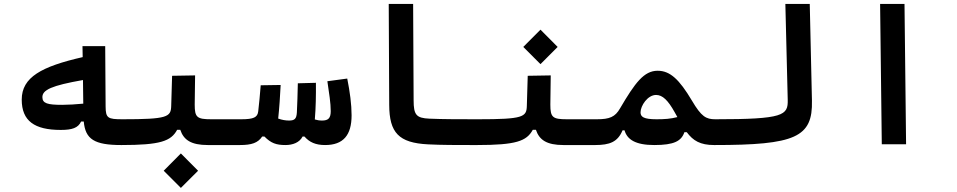

<svg xmlns="http://www.w3.org/2000/svg" viewBox="-20 -713 4728 949"><path d="M280.3 -70.8C336.4 -70.8 366.2 -80.6 380.9 -112.3H394C401.9 -24.4 446.8 3.9 580.1 3.9C613.3 3.9 622.6 -20 622.6 -62C622.6 -104.5 613.3 -123.5 585.9 -123.5C512.7 -123.5 502.4 -128.9 502 -187L500 -484.9H387.7L388.7 -430.7C185.5 -384.3 87.4 -331.5 87.4 -220.7C87.4 -115.2 150.4 -70.8 280.3 -70.8ZM390.1 -317.4 391.6 -200.7C358.4 -197.3 314.9 -194.8 287.6 -194.8C215.3 -194.8 189.5 -201.7 189.5 -232.9C189.5 -268.6 234.4 -290 390.1 -317.4Z M580.1 3.9C772 3.9 825.2 -15.1 855.5 -71.3H871.1C887.7 -21.5 924.3 3.9 1007.3 3.9H1166C1189.5 3.9 1208.5 -16.1 1208.5 -67.9C1208.5 -104.5 1196.8 -123.5 1171.9 -123.5H1024.4C953.6 -123.5 942.4 -132.8 942.4 -195.8L944.3 -340.3L830.6 -338.4L826.2 -189C824.7 -134.8 808.1 -123.5 585.9 -123.5ZM874 215.8 959 130.9 874 45.4 789.1 130.9Z M1166 3.9C1224.1 3.9 1254.9 -6.8 1275.9 -38.1H1287.1C1319.3 -5.4 1345.2 3.9 1391.1 3.9C1426.8 3.9 1460.4 -8.3 1475.6 -38.1H1484.9C1509.8 -9.8 1540 3.9 1586.9 3.9C1676.8 3.9 1717.8 -44.9 1717.8 -143.1C1717.8 -196.8 1709.5 -258.8 1696.3 -324.7L1598.1 -311.5C1606.9 -250.5 1614.7 -204.1 1614.7 -163.6C1614.7 -128.9 1602.5 -117.2 1571.8 -117.2C1558.6 -117.2 1547.4 -119.1 1536.1 -122.6C1536.1 -122.6 1536.1 -123 1536.1 -123C1541 -180.2 1542 -241.7 1541.5 -303.7L1452.1 -301.3C1450.7 -248.5 1449.7 -197.8 1447.3 -156.7C1445.3 -126.5 1437 -117.2 1408.7 -117.2C1391.6 -117.2 1374 -120.1 1355 -127C1360.8 -181.2 1364.3 -236.3 1367.2 -293L1268.6 -291.5C1264.6 -242.7 1260.7 -198.7 1256.3 -162.6C1252.9 -132.8 1233.9 -123.5 1171.9 -123.5Z M2337.9 3.9C2362.8 3.9 2375 -23.4 2375 -59.6C2375 -98.1 2364.7 -123.5 2343.8 -123.5C2256.3 -123.5 2167.5 -123.5 2102.1 -126.5C2037.6 -129.4 2024.4 -145 2024.4 -217.3L2022 -693.4H1901.4L1903.8 -194.3C1904.3 -57.1 1950.7 -6.8 2095.7 0.5C2160.6 3.9 2240.2 3.9 2314 3.9C2321.8 3.9 2330.1 3.9 2337.9 3.9Z M2337.9 3.9C2529.8 3.9 2583 -15.1 2613.3 -71.3H2628.9C2645.5 -21.5 2682.1 3.9 2765.1 3.9H2923.8C2947.3 3.9 2966.3 -16.1 2966.3 -67.9C2966.3 -104.5 2954.6 -123.5 2929.7 -123.5H2782.2C2711.4 -123.5 2700.2 -132.8 2700.2 -195.8L2702.1 -340.3L2588.4 -338.4L2584 -189C2582.5 -134.8 2565.9 -123.5 2343.8 -123.5ZM2651.4 -396 2736.3 -481 2651.4 -566.4 2566.4 -481Z M2920.9 3.9C2994.6 3.9 3033.2 -11.7 3057.1 -68.8H3066.9C3079.6 -23.9 3120.1 3.9 3213.9 3.9C3312 3.9 3347.7 -15.6 3362.8 -59.6H3374.5C3405.8 -17.6 3440.9 3.9 3509.8 3.9C3533.2 3.9 3552.2 -6.3 3552.2 -62C3552.2 -109.4 3540.5 -123.5 3515.6 -123.5C3469.7 -123.5 3446.8 -136.2 3399.9 -215.8C3337.4 -320.8 3292 -363.3 3230.5 -363.3C3163.1 -363.3 3119.1 -304.2 3044.9 -177.7C3020.5 -134.8 2993.2 -123.5 2929.7 -123.5C2906.7 -123.5 2895.5 -83.5 2895.5 -56.2C2895.5 -12.7 2903.3 3.9 2920.9 3.9ZM3328.1 -134.3C3294.9 -125.5 3264.2 -123.5 3225.1 -123.5C3161.6 -123.5 3146 -135.3 3146 -157.7C3146 -190.4 3181.2 -243.7 3222.7 -243.7C3254.9 -243.7 3281.7 -217.3 3314.5 -158.7C3319.3 -150.4 3323.7 -142.1 3328.1 -134.3Z M3509.8 3.9C3911.6 3.9 3997.6 -34.2 3993.2 -215.8L3982.4 -693.4H3861.8L3873.5 -219.7C3875.5 -143.1 3854 -123.5 3515.6 -123.5C3496.1 -123.5 3481.4 -109.9 3481.4 -63C3481.4 -16.1 3490.7 3.9 3509.8 3.9Z M4338.4 0H4458.5L4450.7 -693.4H4330.1Z"/></svg>

Font: Cascadia Code NF SemiBold
Style: Regular
Weight: 600
Monospace: yes
Designer: Aaron Bell
Foundry: Saja Typeworks
Version: Version 2404.023